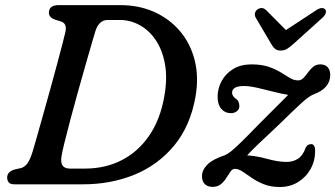

<svg xmlns="http://www.w3.org/2000/svg" viewBox="-20 -720 1310 750"><path d="M8 -26.5Q8 -49.5 37.5 -58L62 -63.5Q75 -67 85.8 -80Q96.5 -93 107.5 -128Q112.5 -144.5 123 -181.5Q133.5 -218.5 147 -266.5Q160.5 -314.5 174.8 -366.2Q189 -418 201.8 -465Q214.5 -512 223.5 -546.8Q232.5 -581.5 235.5 -595Q243 -629 217 -636.5L196 -643Q171 -651.5 171 -670Q171 -700 209 -700H450Q522.5 -700 582 -673.5Q641.5 -647 682.5 -599Q723.5 -551 740.2 -486Q757 -421 744 -344Q724 -229 661.2 -152.5Q598.5 -76 506 -38Q413.5 0 304.5 0H37.5Q20 0 14 -7.5Q8 -15 8 -26.5ZM312.5 -61.5Q391.5 -61.5 455.8 -94.5Q520 -127.5 563.2 -190.8Q606.5 -254 622 -344.5Q634.5 -415.5 624.2 -470.8Q614 -526 587.8 -564.2Q561.5 -602.5 525 -622.2Q488.5 -642 448.5 -642H400.5Q366.5 -642 352.5 -598Q348.5 -585.5 338 -549.2Q327.5 -513 313.2 -463Q299 -413 283.5 -357.8Q268 -302.5 254.5 -251.2Q241 -200 231.5 -161.5Q222 -123 220 -107.5Q213 -61.5 253 -61.5ZM1211 -130.5Q1211 -91.5 1193 -59.5Q1175 -27.5 1143.8 -8.5Q1112.5 10.5 1073 10.5Q1037.5 10.5 1010.8 -0.2Q984 -11 963.8 -25Q943.5 -39 927.5 -49.8Q911.5 -60.5 897 -60.5Q888 -60.5 880.5 -50Q873 -39.5 864.2 -25.2Q855.5 -11 842.8 -0.5Q830 10 810 10Q791.5 10 780.2 -0.8Q769 -11.5 769 -32Q769 -56 790.2 -77.2Q811.5 -98.5 858 -113.5Q869 -118 883 -129.2Q897 -140.5 921.8 -164.5Q946.5 -188.5 988 -231.5Q1034 -278 1062.2 -305.8Q1090.5 -333.5 1105.5 -349.5Q1082.5 -353 1050.2 -361.2Q1018 -369.5 986.2 -376.8Q954.5 -384 933 -384Q886.5 -384 886.5 -357.5Q886.5 -352.5 890 -346Q893.5 -339.5 902 -333.5Q909 -329.5 912 -321.5Q915 -313.5 915 -305.5Q915 -293 905.2 -285.5Q895.5 -278 882.5 -278Q859 -278 844.5 -294.8Q830 -311.5 830 -341.5Q830 -374.5 845.8 -403.5Q861.5 -432.5 891 -450.5Q920.5 -468.5 962.5 -468.5Q1002 -468.5 1029.5 -459Q1057 -449.5 1076.8 -437.2Q1096.5 -425 1112.2 -415.5Q1128 -406 1144.5 -406Q1156.5 -406 1165.5 -415.5Q1174.5 -425 1183.2 -437.2Q1192 -449.5 1203.2 -459Q1214.5 -468.5 1231.5 -468.5Q1250.5 -468.5 1260.5 -456.8Q1270.5 -445 1270 -425.5Q1268.5 -374.5 1205.5 -351.5Q1187 -344.5 1156.8 -316.8Q1126.5 -289 1072.5 -236Q1015.5 -182.5 988 -156.2Q960.5 -130 945.5 -113Q982 -111 1024.5 -99.2Q1067 -87.5 1099.5 -87.5Q1125 -87.5 1144.2 -100Q1163.5 -112.5 1174 -143Q1178 -151 1183.8 -154Q1189.5 -157 1195.5 -157Q1211 -157 1211 -130.5ZM1128 -550Q1114 -537 1102.2 -529.8Q1090.5 -522.5 1076.5 -522.5Q1062 -522.5 1053.8 -529.8Q1045.5 -537 1038.5 -550L979 -651Q973.5 -661 976.2 -669.8Q979 -678.5 985.5 -683Q1004 -695.5 1020 -680L1097 -602.5L1215 -680Q1239 -695.5 1250.5 -683Q1254.5 -678.5 1252.5 -669.8Q1250.5 -661 1240 -651Z"/></svg>

Font: Fraunces 9pt S100
Style: Italic
Weight: 400
Italic angle: -16°
Version: Version 1.000; ttfautohint (v1.8.3)